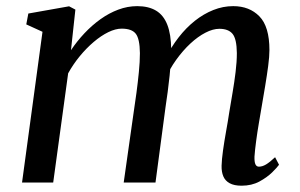

<svg xmlns="http://www.w3.org/2000/svg" viewBox="-20 -580 953 610"><path d="M219.5 -549.5 205.5 -420.5Q224.5 -449 248.2 -474.2Q272 -499.5 299.2 -519Q326.5 -538.5 356 -549.5Q385.5 -560.5 416 -560.5Q452 -560.5 475.8 -546.2Q499.5 -532 511.5 -501.5Q523.5 -471 524 -422.5Q524 -417 523.8 -410Q523.5 -403 522.8 -395.2Q522 -387.5 521 -379.5L506 -395Q524 -431 547.5 -461.2Q571 -491.5 599 -513.8Q627 -536 657.8 -548.2Q688.5 -560.5 721 -560.5Q772.5 -560.5 804.2 -528Q836 -495.5 836 -421Q836 -400.5 832 -370.2Q828 -340 822.5 -307Q817 -274 812 -245Q807.5 -218.5 802.5 -189.2Q797.5 -160 793.8 -132Q790 -104 788.5 -82.5Q788 -65.5 791.5 -58Q795 -50.5 802.5 -50.5Q813.5 -50.5 825.2 -57.5Q837 -64.5 854 -80.5L866.5 -56.5Q860.5 -48 844.5 -32.2Q828.5 -16.5 804 -3.2Q779.5 10 747.5 10Q724 10 709.8 2.2Q695.5 -5.5 689.5 -19.8Q683.5 -34 684 -53.5Q684.5 -73 688.5 -101.8Q692.5 -130.5 698.2 -162.2Q704 -194 708.5 -224Q713 -252 718.8 -285.2Q724.5 -318.5 728.5 -351.2Q732.5 -384 732.5 -411.5Q732 -456.5 718.8 -472.5Q705.5 -488.5 677 -488.5Q656.5 -488.5 632.8 -476.2Q609 -464 585 -441.8Q561 -419.5 539.8 -390Q518.5 -360.5 503.5 -325.5L522.5 -387Q521.5 -364.5 518.8 -339Q516 -313.5 512.8 -288.2Q509.5 -263 506 -240.5L474 0H373L404.5 -222Q409 -251 413.5 -284.8Q418 -318.5 421.2 -351.2Q424.5 -384 424.5 -411Q424 -457 411.2 -473Q398.5 -489 366.5 -489Q347 -489 324 -477.8Q301 -466.5 277.8 -446.8Q254.5 -427 233.5 -401.5Q212.5 -376 196.5 -347L149 0H50L115 -479L63.5 -502.5L70 -537L199.5 -560Z"/></svg>

Font: Merriweather 36pt
Style: Italic
Weight: 400
Italic angle: -7.8°
Version: Version 2.101